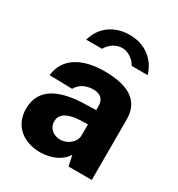

<svg xmlns="http://www.w3.org/2000/svg" viewBox="-181 -877 934 1006"><g transform="rotate(30 286.0 -374.0)"><path d="M497 -622C471 -710 398 -758 312 -758C226 -758 151 -714 125 -622H221C238 -653 272 -679 312 -679C346 -679 383 -655 400 -622ZM210 10C281 10 337 -20 364 -63L377 0H518V-365C518 -461 461 -527 292 -527C165 -527 64 -478 52 -365L190 -362C211 -401 251 -414 284 -415C331 -416 355 -395 355 -354V-329L303 -327C117 -325 33 -264 33 -151C33 -47 111 10 210 10ZM268 -100C228 -100 194 -125 194 -169C194 -226 261 -239 313 -241L355 -242V-174C354 -135 314 -100 268 -100Z"/></g></svg>

Font: United Sans ExtraBold
Style: Regular
Weight: 800
Designer: Pablo Impallari, Rodrigo Fuenzalida (Modified by Dan O. Williams)
Version: Version 1.000;PS 001.000;hotconv 1.0.88;makeotf.lib2.5.64775